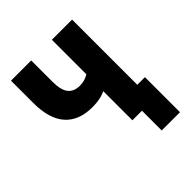

<svg xmlns="http://www.w3.org/2000/svg" viewBox="-233 -860 1189 1189"><g transform="rotate(-45 361.5 -266.0)"><path d="M498 173V0H414V-255Q400 -248 381 -242.5Q362 -237 341 -234.5Q320 -232 296 -232Q179 -232 117.5 -301.5Q56 -371 56 -509V-705H233V-518Q233 -445 259 -413Q285 -381 336 -381Q357 -381 377 -386.5Q397 -392 414 -403V-705H591V-134H658V173Z"/></g></svg>

Font: Nunito Sans 7pt Condensed Black
Style: Regular
Weight: 900
Width: 3
Designer: Vernon Adams
Foundry: Vernon Adams
Version: Version 3.101;gftools[0.9.27]